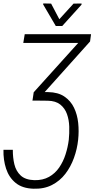

<svg xmlns="http://www.w3.org/2000/svg" viewBox="-24 -914 585 1141"><path d="M-3.4 -23.9H52.2Q51.8 22.5 61.5 62.7Q71.3 103 98.9 128.9Q126.5 154.8 180.2 156.7Q230.5 157.7 267.1 137.2Q303.7 116.7 327.9 81.3Q352.1 45.9 365.7 2.9Q379.4 -40 384.8 -83.5Q388.7 -121.1 387.5 -161.4Q386.2 -201.7 374 -236.1Q361.8 -270.5 334.5 -292.5Q307.1 -314.5 260.3 -315.4L175.8 -316.4L185.1 -367.2L261.7 -366.7Q321.3 -365.7 358.6 -340.3Q396 -314.9 415.8 -273.9Q435.5 -232.9 440.7 -183.3Q445.8 -133.8 440.4 -83.5Q434.6 -28.3 415.5 24.4Q396.5 77.1 364.3 119.1Q332 161.1 284.9 185.3Q237.8 209.5 175.3 207.5Q108.9 205.6 69.1 173.1Q29.3 140.6 12.2 88.4Q-4.9 36.1 -3.4 -23.9ZM511.2 -667.5 196.8 -316.9 168.9 -315.9 176.3 -365.7 487.8 -710.9H517.1ZM496.1 -710.9 485.8 -658.7H114.3L123 -710.9ZM279.8 -892.6 328.6 -799.8 413.1 -892.6 460.9 -893.1 460.4 -886.2 345.7 -759.3H307.6L232.4 -887.7L232.9 -893.6Z"/></svg>

Font: Roboto Condensed Light
Style: Italic
Weight: 300
Italic angle: -12°
Designer: Christian Robertson
Foundry: Google
Version: Version 3.0; 2020